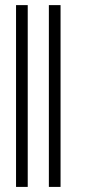

<svg xmlns="http://www.w3.org/2000/svg" viewBox="-20 -734 350 754"><path d="M88.9 0H43V-713.9H88.9ZM217.8 0H171.9V-713.9H217.8Z"/></svg>

Font: Pretendard ExtraLight
Style: Regular
Weight: 200
Designer: Base glyphs from Inter by Rasmus Andersson; Hangeul glyphs from Noto Sans CJK(Source Han Sans) by Jang Soo-young and Kan
Foundry: Kil Hyung-jin
Version: Version 1.309